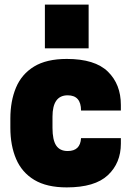

<svg xmlns="http://www.w3.org/2000/svg" viewBox="-20 -800 568 834"><path d="M270 14Q183 14 129 -18.5Q75 -51 50 -109.5Q25 -168 25 -245V-285Q25 -361 49.5 -419.5Q74 -478 128 -511Q182 -544 270 -544Q392 -544 448.5 -489Q505 -434 505 -344V-320H332Q332 -386 274 -386Q208 -386 208 -293V-245Q208 -192 224 -168Q240 -144 274 -144Q329 -144 332 -200H505V-176Q505 -92 448.5 -39Q392 14 270 14ZM365 -590H175V-780H365Z"/></svg>

Font: Tanohe Sans ExtraBold
Style: Regular
Weight: 800
Designer: Village Type and Design LLC & Cristiano Sobral
Foundry: Cooper Hewitt Smithsonian Design Museum
Version: Version 1.00;September 29, 2021;FontCreator 13.0.0.2655 64-b